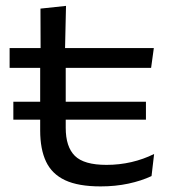

<svg xmlns="http://www.w3.org/2000/svg" viewBox="-20 -636 599 669"><path d="M330.5 13.5Q253 13.5 207 -8Q161 -29.5 140.5 -72.8Q120 -116 120 -181.5V-425.5H209V-190.5Q209 -124.5 240.8 -93Q272.5 -61.5 351 -61.5Q395.5 -61.5 437.8 -71.2Q480 -81 517 -99.5L508 -22.5Q473 -6 427.5 3.8Q382 13.5 330.5 13.5ZM26.5 -219V-281.5H488.5V-219ZM13.5 -399.5V-468.5H516L506.5 -399.5ZM121.5 -460 121 -606 210 -615.5 206.5 -460Z"/></svg>

Font: Anek Latin Expanded
Style: Regular
Weight: 400
Width: 7
Designer: Yesha Goshar
Foundry: Ek Type
Version: Version 1.003